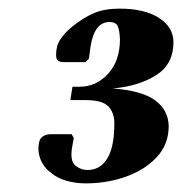

<svg xmlns="http://www.w3.org/2000/svg" viewBox="-20 -920 422 445"><path d="M179 -495Q155 -495 134 -501Q113 -507 99 -519Q86 -528 78 -542Q70 -556 69 -574Q69 -595 77 -602Q85 -609 98 -609H146L151 -600L147 -578Q142 -547 154.5 -536.5Q167 -526 183 -526Q212 -526 228.5 -552.5Q245 -579 245 -634Q245 -659 231 -673.5Q217 -688 178 -688H143L148 -719H165Q203 -719 230.5 -749Q258 -779 258 -829Q257 -851 252.5 -860Q248 -869 234 -869Q199 -869 190 -813L186 -784L178 -776H129Q120 -776 115 -779Q110 -782 110 -793Q110 -814 120 -829Q130 -844 147 -858Q173 -879 197.5 -889.5Q222 -900 257 -900Q315 -900 348.5 -878.5Q382 -857 382 -822Q382 -771 341.5 -745.5Q301 -720 241 -715Q309 -710 339.5 -687.5Q370 -665 371 -628Q371 -586 344 -556.5Q317 -527 273 -511Q229 -495 179 -495Z"/></svg>

Font: Spectral SC ExtraBold
Style: Italic
Weight: 800
Italic angle: -10°
Designer: Jean-Baptiste Levee
Foundry: Production Type
Version: Version 2.001